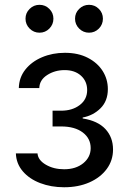

<svg xmlns="http://www.w3.org/2000/svg" viewBox="-20 -771 534 797"><path d="M246.1 6.3Q191.9 6.3 146.7 -11Q101.6 -28.3 74.5 -60.1Q47.4 -91.8 45.9 -134.3H135.7Q137.7 -106.4 170.2 -87.4Q202.6 -68.4 246.1 -68.4Q294.9 -68.4 325.7 -93.5Q356.4 -118.7 356.4 -156.2Q356.4 -196.3 323.5 -221.2Q290.5 -246.1 233.9 -246.1H198.2V-311.5H233.9Q280.3 -311.5 311 -335Q341.8 -358.4 341.8 -397Q341.8 -433.6 316.2 -456.8Q290.5 -480 248.5 -480Q207.5 -480 175.8 -459.5Q144 -439 143.1 -405.3H58.1Q59.1 -449.2 85.2 -482.2Q111.3 -515.1 154.5 -533.4Q197.8 -551.8 249.5 -551.8Q304.2 -551.8 344.2 -531.2Q384.3 -510.7 406 -476.6Q427.7 -442.4 427.7 -400.9Q427.7 -352.1 397.5 -321.8Q367.2 -291.5 323.2 -283.2V-279.3Q385.7 -269.5 417.5 -235.4Q449.2 -201.2 449.2 -150.4Q449.2 -105 423.1 -69.6Q397 -34.2 351.1 -13.9Q305.2 6.3 246.1 6.3ZM349.6 -635.3Q325.7 -635.3 308.6 -652.3Q291.5 -669.4 291.5 -693.4Q291.5 -717.3 308.6 -734.1Q325.7 -751 349.6 -751Q373.5 -751 390.4 -734.1Q407.2 -717.3 407.2 -693.4Q407.2 -669.4 390.4 -652.3Q373.5 -635.3 349.6 -635.3ZM144 -635.3Q120.1 -635.3 103 -652.3Q85.9 -669.4 85.9 -693.4Q85.9 -717.3 103 -734.1Q120.1 -751 144 -751Q168 -751 184.8 -734.1Q201.7 -717.3 201.7 -693.4Q201.7 -669.4 184.8 -652.3Q168 -635.3 144 -635.3Z"/></svg>

Font: Inter Variable LoSnoCo
Style: Regular
Weight: 400
Designer: Rasmus Andersson
Foundry: rsms
Version: Version 4.000;git-a52131595; featfreeze: case,dlig,ss01,ss02